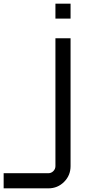

<svg xmlns="http://www.w3.org/2000/svg" viewBox="-207 -790 466 1053"><path d="M97 -770H180V-688H97ZM180 -580V121Q180 172 144.5 207.5Q109 243 58 243H-187V160H58Q74 160 85.5 148.5Q97 137 97 121V-580Z"/></svg>

Font: Orbitron
Style: Regular
Weight: 400
Designer: Matt McInerney
Foundry: Matt McInerney
Version: 1.000